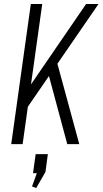

<svg xmlns="http://www.w3.org/2000/svg" viewBox="-20 -720 512 959"><path d="M94 -239 410 -700H472L80 -130ZM134 -700H191L93 0H36ZM216 -372 259 -430 376 0H316ZM219 50 207 139 161 219 140 211 181 98 203 145H145L158 50Z"/></svg>

Font: Pathway Extreme Condensed Thin
Style: Italic
Weight: 250
Width: 3
Italic angle: -8°
Version: Version 1.001;gftools[0.9.26]